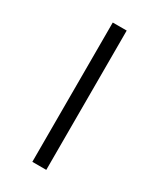

<svg xmlns="http://www.w3.org/2000/svg" viewBox="-140 -563 508 612"><g transform="rotate(30 113.5 -256.5)"><path d="M139.2 -512.7V0H87.9V-512.7Z"/></g></svg>

Font: Sansation Light
Style: Light
Weight: 300
Designer: Bernd Montag
Version: Version 1.301